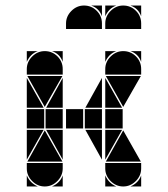

<svg xmlns="http://www.w3.org/2000/svg" viewBox="-20 -677 608 695"><path d="M142 -492Q169 -492 188 -473Q207 -454 207 -427V-407H77V-427Q77 -453 96.5 -472.5Q116 -492 142 -492ZM426 -492Q453 -492 472 -473Q491 -454 491 -427V-407H361V-427Q361 -453 380.5 -472.5Q400 -492 426 -492ZM426 -2Q400 -2 380.5 -21.5Q361 -41 361 -67V-87H491V-67Q491 -41 471.5 -21.5Q452 -2 426 -2ZM142 -2Q116 -2 96.5 -21.5Q77 -41 77 -67V-87H207V-67Q207 -41 187.5 -21.5Q168 -2 142 -2ZM363 -92 426 -205 490 -92ZM79 -92 142 -205 206 -92ZM206 -402 142 -290 79 -402ZM490 -402 426 -290 363 -402ZM424 -212H361V-282H424ZM140 -212H77V-282H140ZM349 -212H287V-282H349ZM281 -212H219V-282H281ZM77 -287V-395L138 -287ZM361 -287V-395L422 -287ZM361 -207H422L361 -99ZM77 -207H138L77 -99ZM207 -287H147L207 -395ZM349 -207V-99L289 -207ZM349 -287H289L349 -395ZM207 -207V-99L147 -207ZM77 -42Q89 -14 117 -2H77ZM361 -42Q373 -14 401 -2H361ZM361 -492H401Q387 -487 377 -477Q367 -467 361 -453ZM77 -492H117Q103 -487 93 -477Q83 -467 77 -453ZM168 -2Q182 -8 192 -18Q202 -28 207 -42V-2ZM452 -2Q466 -8 476 -18Q486 -28 491 -42V-2ZM491 -492V-453Q481 -482 452 -492ZM207 -492V-453Q197 -482 168 -492ZM207 -212H145V-282H207ZM284 -657Q311 -657 330 -638Q349 -619 349 -592V-572H219V-592Q219 -618 238.5 -637.5Q258 -657 284 -657ZM426 -657Q453 -657 472 -638Q491 -619 491 -592V-572H361V-592Q361 -618 380.5 -637.5Q400 -657 426 -657ZM361 -657H401Q387 -652 377 -642Q367 -632 361 -618ZM349 -657V-618Q339 -647 310 -657ZM491 -657V-618Q481 -647 452 -657Z"/></svg>

Font: CAT DyFa
Style: Regular
Weight: 400
Designer: Peter Wiegel
Foundry: Peter Wiegel
Version: Version 1.001; ttfautohint (v1.3)